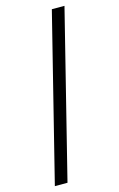

<svg xmlns="http://www.w3.org/2000/svg" viewBox="-147 -891 692 1115"><g transform="rotate(-15 199.5 -333.5)"><path d="M286 -832H362L113 165H37Z"/></g></svg>

Font: Noto Sans Gurmukhi ExtraCondensed
Style: Regular
Weight: 400
Width: 2
Designer: Jelle Bosma - Monotype Design Team
Foundry: Monotype Imaging Inc.
Version: Version 2.004; ttfautohint (v1.8.4.7-5d5b)